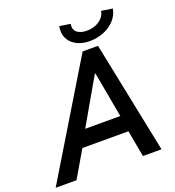

<svg xmlns="http://www.w3.org/2000/svg" viewBox="-202 -1037 1060 1162"><g transform="rotate(-20 328.0 -456.0)"><path d="M392.1 -719.7H491.2L638.2 0H518.6L487.3 -170.9H190.9L90.8 0H-43.5ZM308.6 -883.3Q308.6 -897 311.5 -912.1L381.3 -901.4Q379.9 -893.6 379.9 -886.2Q379.9 -857.4 402.6 -843Q425.3 -828.6 460.4 -828.6Q490.2 -828.6 516.1 -838.9Q542 -849.1 559.3 -867.9Q576.7 -886.7 581.1 -912.1L652.8 -901.4Q645 -857.9 615 -826.7Q585 -795.4 543 -779.5Q501 -763.7 456.1 -763.2Q413.6 -763.2 379.9 -778.1Q346.2 -793 327.4 -820.3Q308.6 -847.7 308.6 -883.3ZM472.7 -274.4 419.4 -567.9H415.5L246.6 -274.4Z"/></g></svg>

Font: Reddit Sans Chocolate SemiBold
Style: Italic
Weight: 600
Italic angle: -11.25°
Designer: Stephen Hutchings
Version: Version 1.013